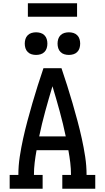

<svg xmlns="http://www.w3.org/2000/svg" viewBox="-20 -1151 640 1171"><path d="M39 0V-84H92Q92 -140 100.5 -195.5Q109 -251 121 -305.5Q133 -360 147.5 -414Q162 -468 177.5 -521.5Q193 -575 210 -628.5Q227 -682 245 -735H355Q373 -682 390 -628.5Q407 -575 422.5 -521.5Q438 -468 452.5 -414Q467 -360 479 -305.5Q491 -251 499.5 -195.5Q508 -140 508 -84H561V0H360V-84H413Q413 -122 408.5 -159.5Q404 -197 397 -235H203Q196 -197 191.5 -159.5Q187 -122 187 -84H240V0ZM219 -319H381Q365 -396 344 -472.5Q323 -549 300 -625Q277 -549 256 -472.5Q235 -396 219 -319ZM400 -816Q386 -816 372.5 -820Q359 -824 349 -834Q339 -844 335 -857.5Q331 -871 331 -885Q331 -899 335 -912.5Q339 -926 349 -936Q359 -946 372.5 -950Q386 -954 400 -954Q414 -954 427.5 -950Q441 -946 451 -936Q461 -926 465 -912.5Q469 -899 469 -885Q469 -871 465 -857.5Q461 -844 451 -834Q441 -824 427.5 -820Q414 -816 400 -816ZM200 -816Q186 -816 172.5 -820Q159 -824 149 -834Q139 -844 135 -857.5Q131 -871 131 -885Q131 -899 135 -912.5Q139 -926 149 -936Q159 -946 172.5 -950Q186 -954 200 -954Q214 -954 227.5 -950Q241 -946 251 -936Q261 -926 265 -912.5Q269 -899 269 -885Q269 -871 265 -857.5Q261 -844 251 -834Q241 -824 227.5 -820Q214 -816 200 -816ZM150 -1049V-1131H450V-1049Z"/></svg>

Font: Iosevka Curly Slab MdEx
Style: Regular
Weight: 500
Width: 7
Monospace: yes
Designer: Belleve Invis
Foundry: Belleve Invis
Version: Version 11.1.0; ttfautohint (v1.8.3)